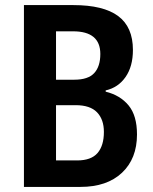

<svg xmlns="http://www.w3.org/2000/svg" viewBox="-20 -734 601 754"><path d="M268 -714Q386 -714 444 -671Q502 -628 502 -538Q502 -473 473 -431.5Q444 -390 395 -379V-374Q452 -360 485 -320Q518 -280 518 -206Q518 -111 459 -55.5Q400 0 296 0H74V-714ZM272 -421Q326 -421 350 -447Q374 -473 374 -522Q374 -611 267 -611H200V-421ZM200 -321V-104H283Q338 -104 363 -133Q388 -162 388 -216Q388 -265 361 -293Q334 -321 277 -321Z"/></svg>

Font: Noto Sans Bengali Condensed SemiBold
Style: Regular
Weight: 600
Width: 3
Designer: Joana Ranito - Universal Thirst; Jelle Bosma - Monotype Design Team
Foundry: Universal Thirst ehf.
Version: Version 3.000; ttfautohint (v1.8.4.7-5d5b)